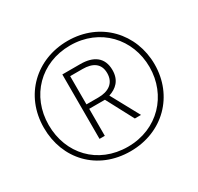

<svg xmlns="http://www.w3.org/2000/svg" viewBox="-154 -908 1139 1102"><g transform="rotate(-30 415.5 -357.0)"><path d="M414 8C628 8 782 -148 782 -356C782 -559 633 -722 416 -722C209 -722 49 -573 49 -357C49 -151 194 8 414 8ZM414 -22C214 -22 81 -168 81 -357C81 -549 220 -692 415 -692C613 -692 749 -543 749 -357C749 -171 612 -22 414 -22ZM294 -143H329V-322H433L528 -143H569L467 -330C517 -346 556 -380 556 -448C556 -533 499 -570 413 -570H294ZM408 -352H328V-539H410C477 -539 521 -512 521 -448C521 -381 472 -352 408 -352Z"/></g></svg>

Font: Noto Sans Malayalam Condensed ExtraLight
Style: Regular
Weight: 200
Width: 3
Designer: Jelle Bosma - Monotype Design Team
Foundry: Monotype Imaging Inc.
Version: Version 2.104